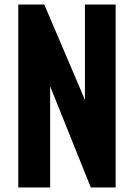

<svg xmlns="http://www.w3.org/2000/svg" viewBox="-20 -830 594 850"><path d="M61 0V-810H176L356 -388V-810H492V0H382L202 -448V0Z"/></svg>

Font: Oswald SemiBold
Style: Regular
Weight: 600
Designer: Vernon Adams
Foundry: Vernon Adams
Version: Version 4.103;gftools[0.9.33.dev8+g029e19f]